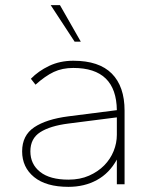

<svg xmlns="http://www.w3.org/2000/svg" viewBox="-20 -716 600 746"><path d="M246 10Q159 10 112.5 -28Q66 -66 66 -128Q66 -190 113 -221.5Q160 -253 246 -264L434 -288Q432 -452 265 -452Q222 -452 189 -436.5Q156 -421 118 -387L100 -410Q129 -440 171 -460Q213 -480 265 -480Q365 -480 414.5 -430Q464 -380 464 -286V0H434V-96Q405 -43 356.5 -16.5Q308 10 246 10ZM246 -18Q291 -18 326 -33.5Q361 -49 385 -73.5Q409 -98 421.5 -129Q434 -160 434 -192V-260L246 -236Q175 -227 136.5 -202.5Q98 -178 98 -128Q98 -78 136 -48Q174 -18 246 -18ZM270 -554 177 -696H213L294 -554Z"/></svg>

Font: Celebes Thin
Style: Regular
Weight: 250
Designer: Anugrah Pasau
Foundry: Lafontype
Version: Version 1.000; ttfautohint (v1.8.4)